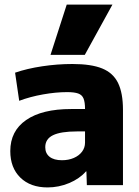

<svg xmlns="http://www.w3.org/2000/svg" viewBox="-20 -810 608 840"><path d="M188 10Q113 10 69 -33Q25 -76 25 -149Q25 -237 94.5 -285Q164 -333 291 -333H352Q352 -363 345.5 -379Q339 -395 322 -401Q305 -407 274 -407Q225 -407 168.5 -397Q112 -387 64 -369L46 -492Q98 -510 164.5 -520Q231 -530 297 -530Q379 -530 427 -510.5Q475 -491 496.5 -447Q518 -403 518 -329V0H360L358 -60H356Q328 -28 282.5 -9Q237 10 188 10ZM251 -109Q280 -109 303 -119Q326 -129 339 -146.5Q352 -164 352 -186V-235H316Q246 -235 212 -218.5Q178 -202 178 -166Q178 -139 197 -124Q216 -109 251 -109ZM351 -570H201L272 -790H472Z"/></svg>

Font: M PLUS 1 ExtraBold
Style: Regular
Weight: 800
Designer: Coji Morishita
Foundry: UNDERFOREST DESIGN
Version: Version 1.001